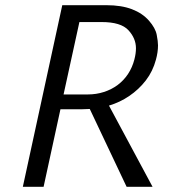

<svg xmlns="http://www.w3.org/2000/svg" viewBox="-20 -720 662 740"><path d="M468 0 326 -300Q312 -299 298 -299H213L148 0H68L220 -700H390Q448 -700 488.5 -684.5Q529 -669 554 -640.5Q579 -612 584 -586Q589 -560 589 -545Q589 -519 581 -490Q569 -445 542 -410Q515 -375 478 -350Q443 -326 400 -313L568 0ZM319 -356Q351 -356 380.5 -365.5Q410 -375 433.5 -392.5Q457 -410 473.5 -435Q490 -460 498 -491Q504 -514 504 -534Q504 -572 475 -603.5Q446 -635 372 -635H286L225 -356Z"/></svg>

Font: Isabella Sans
Style: Italic
Weight: 400
Italic angle: -12°
Designer: Christian Thalmann (Catharsis Fonts), Cristiano Sobral
Foundry: The Isabella Sans Project Authors
Version: Version 2.026; ttfautohint (v1.8.4.7-5d5b-dirty)